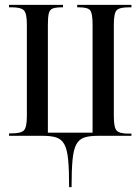

<svg xmlns="http://www.w3.org/2000/svg" viewBox="-20 -556 574 786"><path d="M263 210Q263 140 259 98Q255 56 243.5 35Q232 14 211 7Q190 0 156 0H17V-10H29Q66 -10 78 -22.5Q90 -35 90 -81V-455Q90 -501 78 -513.5Q66 -526 29 -526H17V-536H238V-526H234Q209 -526 196.5 -521.5Q184 -517 180 -502Q176 -487 176 -455V-13H359V-455Q359 -502 349 -514Q339 -526 304 -526H296V-536H518V-526H507Q469 -526 457.5 -514Q446 -502 446 -455V-80Q446 -34 457.5 -21.5Q469 -9 505 -9H518V0H380Q346 0 325 7Q304 14 292.5 35Q281 56 277 98Q273 140 273 210Z"/></svg>

Font: Noto Serif Display ExtraCondensed
Style: Regular
Weight: 400
Width: 2
Designer: Monotype Design Team
Foundry: Monotype Imaging Inc.
Version: Version 2.009